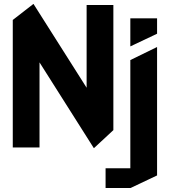

<svg xmlns="http://www.w3.org/2000/svg" viewBox="-20 -739 863 962"><path d="M548 -88 414 -214V-714H548ZM44 0V-638L178 -507V0ZM450 3 44 -638V-639L147 -719H148L548 -88V-87L451 3ZM633 203V-438L766 -503H767V140L634 203ZM509 203V104H633V203ZM633 -507V-647H767V-570L634 -507Z"/></svg>

Font: Foldit SemiBold
Style: Regular
Weight: 600
Version: Version 1.003